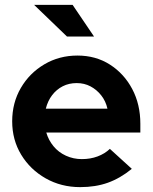

<svg xmlns="http://www.w3.org/2000/svg" viewBox="-20 -758 626 788"><path d="M309 10Q231 10 167.5 -26Q104 -62 67 -123Q30 -184 30 -260Q30 -336 65.5 -397Q101 -458 162 -494Q223 -530 298 -530Q373 -530 431 -493Q489 -456 522.5 -393Q556 -330 556 -250V-214H170Q179 -183 199.5 -158Q220 -133 250.5 -119Q281 -105 316 -105Q351 -105 380.5 -116Q410 -127 431 -147L521 -65Q473 -26 422.5 -8Q372 10 309 10ZM168 -312H421Q414 -343 395.5 -366.5Q377 -390 351.5 -403.5Q326 -417 295 -417Q263 -417 237.5 -404Q212 -391 194 -367.5Q176 -344 168 -312ZM255 -608 120 -738H278L366 -608Z"/></svg>

Font: Red Hat Display ExtraBold
Style: Regular
Weight: 800
Designer: Pentagram, MCKL
Foundry: Pentagram, MCKL
Version: Version 1.023